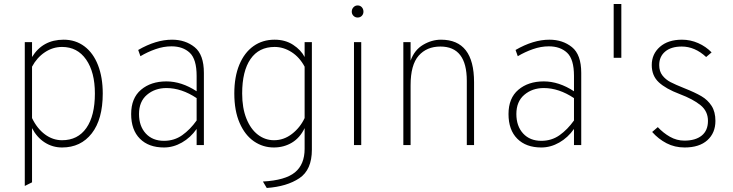

<svg xmlns="http://www.w3.org/2000/svg" viewBox="-20 -720 3639 953"><path d="M139 -84V185L103 203V-511H139V-437Q192 -523 296 -523Q355 -523 399 -490Q443 -457 466.5 -396.5Q490 -336 490 -256Q490 -128 435.5 -58Q381 12 288 12Q241 12 202 -13Q163 -38 139 -84ZM451 -256Q451 -362 407.5 -424.5Q364 -487 288 -487Q242 -487 202.5 -460.5Q163 -434 139 -389V-134Q164 -82 203 -53Q242 -24 288 -24Q366 -24 408.5 -84.5Q451 -145 451 -256Z M956 -80Q926 -37 883 -12.5Q840 12 794 12Q718 12 674.5 -31.5Q631 -75 631 -154Q631 -233 680 -274.5Q729 -316 806 -316Q881 -316 956 -267V-343Q956 -426 922 -458Q888 -490 831 -490Q792 -490 752 -476Q712 -462 677 -441L666 -472Q754 -523 834 -523Q900 -523 946 -486Q992 -449 992 -358V0H956ZM956 -122V-233Q881 -283 806 -283Q749 -283 709.5 -249.5Q670 -216 670 -154Q670 -94 703.5 -57.5Q737 -21 794 -21Q845 -21 884.5 -49Q924 -77 956 -122Z M1285 181Q1396 175 1444 135.5Q1492 96 1492 19V-84Q1469 -36 1429 -12Q1389 12 1339 12Q1285 12 1240.5 -18.5Q1196 -49 1169.5 -109.5Q1143 -170 1143 -256Q1143 -339 1168 -399Q1193 -459 1238 -491Q1283 -523 1343 -523Q1396 -523 1435 -497.5Q1474 -472 1492 -437V-511H1528V23Q1528 123 1466 164.5Q1404 206 1304 213ZM1492 -134V-389Q1467 -436 1427 -461.5Q1387 -487 1343 -487Q1265 -487 1223.5 -427Q1182 -367 1182 -256Q1182 -184 1203 -131.5Q1224 -79 1260 -51.5Q1296 -24 1340 -24Q1389 -24 1429.5 -55.5Q1470 -87 1492 -134Z M1726 -662Q1726 -675 1734.5 -684Q1743 -693 1755 -693Q1768 -693 1776 -684Q1784 -675 1784 -662Q1784 -650 1776 -641.5Q1768 -633 1755 -633Q1743 -633 1734.5 -641.5Q1726 -650 1726 -662ZM1737 -511H1773V0H1737Z M2297 -319Q2297 -489 2166 -489Q2098 -489 2058 -443.5Q2018 -398 2018 -297V0H1982V-511H2018V-419Q2037 -472 2080 -497.5Q2123 -523 2169 -523Q2333 -523 2333 -312V0H2297Z M2829 -80Q2799 -37 2756 -12.5Q2713 12 2667 12Q2591 12 2547.5 -31.5Q2504 -75 2504 -154Q2504 -233 2553 -274.5Q2602 -316 2679 -316Q2754 -316 2829 -267V-343Q2829 -426 2795 -458Q2761 -490 2704 -490Q2665 -490 2625 -476Q2585 -462 2550 -441L2539 -472Q2627 -523 2707 -523Q2773 -523 2819 -486Q2865 -449 2865 -358V0H2829ZM2829 -122V-233Q2754 -283 2679 -283Q2622 -283 2582.5 -249.5Q2543 -216 2543 -154Q2543 -94 2576.5 -57.5Q2610 -21 2667 -21Q2718 -21 2757.5 -49Q2797 -77 2829 -122Z M3064 -700V-433H3026V-700Z M3217 -65 3245 -89Q3272 -60 3305.5 -41Q3339 -22 3377 -22Q3432 -22 3463 -47Q3494 -72 3494 -120Q3494 -168 3457 -198Q3420 -228 3354 -253Q3285 -279 3250 -311.5Q3215 -344 3215 -397Q3215 -452 3255.5 -487.5Q3296 -523 3365 -523Q3407 -523 3445.5 -506Q3484 -489 3512 -460L3485 -437Q3429 -489 3364 -489Q3311 -489 3281.5 -464Q3252 -439 3252 -397Q3252 -366 3268 -345.5Q3284 -325 3308 -312.5Q3332 -300 3377 -282Q3430 -261 3461.5 -242.5Q3493 -224 3512 -194.5Q3531 -165 3531 -120Q3531 -60 3491 -24Q3451 12 3378 12Q3329 12 3288.5 -9Q3248 -30 3217 -65Z"/></svg>

Font: Overpass Thin
Style: Regular
Weight: 100
Designer: Delve Withrington, Thomas Jockin
Foundry: Delve Fonts
Version: Version 3.000;DELV;Overpass